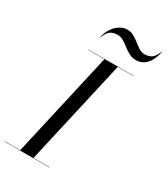

<svg xmlns="http://www.w3.org/2000/svg" viewBox="-274 -1080 1033 1184"><g transform="rotate(30 243.0 -488.5)"><path d="M70 0 240 -750H335L165 0ZM-40 0V-2H280V0ZM125 -748V-750H445V-748ZM411.5 -840Q382.5 -840 360.2 -852Q338 -864 318.2 -879.5Q298.5 -895 278.8 -907Q259 -919 235.5 -919Q203.5 -919 184 -904Q164.5 -889 149.5 -850H147.5Q157.5 -892.5 177.5 -920.8Q197.5 -949 222.2 -963Q247 -977 271.5 -977Q298 -977 319.2 -965Q340.5 -953 359.8 -937.5Q379 -922 397.8 -910Q416.5 -898 437.5 -898Q470 -898 489.2 -913Q508.5 -928 523.5 -967H525.5Q515.5 -919.5 498 -891.8Q480.5 -864 458.2 -852Q436 -840 411.5 -840Z"/></g></svg>

Font: Bodoni Moda 96pt
Style: Italic
Weight: 400
Italic angle: -13°
Version: Version 2.004